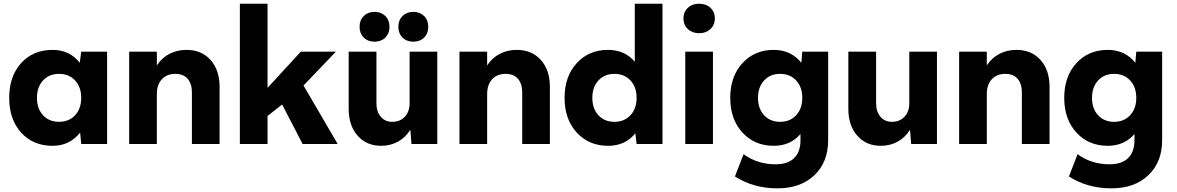

<svg xmlns="http://www.w3.org/2000/svg" viewBox="-20 -780 6374 1040"><path d="M419.9 0 414.1 -62Q357.4 9.8 265.1 9.8Q159.2 9.8 94.5 -61.8Q29.8 -133.3 29.8 -250Q29.8 -366.7 94.5 -438.2Q159.2 -509.8 265.1 -509.8Q357.4 -509.8 412.1 -439.9L419.9 -500H560.1V0ZM213.1 -155.8Q246.1 -120.1 299.8 -120.1Q353.5 -120.1 386.7 -155.8Q419.9 -191.4 419.9 -250Q419.9 -308.6 386.7 -344.2Q353.5 -379.9 299.8 -379.9Q246.1 -379.9 213.1 -344.2Q180.2 -308.6 180.2 -250Q180.2 -191.4 213.1 -155.8Z M1019.5 -279.8Q1019.5 -326.2 996.6 -353Q973.6 -379.9 929.7 -379.9Q883.8 -379.9 856.7 -350.8Q829.6 -321.8 829.6 -270V0H679.7V-500H829.6V-425.8Q856.9 -467.3 898.4 -488.5Q939.9 -509.8 989.7 -509.8Q1071.8 -509.8 1120.6 -455.1Q1169.4 -400.4 1169.4 -310.1V0H1019.5Z M1799.3 -500 1624 -316.9 1809.1 0H1619.1L1508.3 -213.9L1429.2 -151.9V0H1279.3V-759.8H1429.2V-304.2L1609.4 -500Z M2043.9 9.8Q1965.3 9.8 1917 -45.2Q1868.7 -100.1 1868.7 -189.9V-500H2019V-220.2Q2019 -175.3 2042.5 -147.7Q2065.9 -120.1 2104 -120.1Q2147 -120.1 2172.9 -147.7Q2198.7 -175.3 2198.7 -220.2V-500H2348.6V0H2209L2202.6 -77.1Q2176.8 -35.6 2136 -12.9Q2095.2 9.8 2043.9 9.8ZM2089.8 -634.8Q2089.8 -599.1 2067.4 -576.7Q2044.9 -554.2 2008.8 -554.2Q1972.7 -554.2 1950.2 -576.7Q1927.7 -599.1 1927.7 -634.8Q1927.7 -670.9 1950.4 -693.4Q1973.1 -715.8 2008.8 -715.8Q2044.4 -715.8 2067.1 -693.4Q2089.8 -670.9 2089.8 -634.8ZM2299.8 -634.8Q2299.8 -599.1 2277.3 -576.7Q2254.9 -554.2 2218.8 -554.2Q2182.6 -554.2 2160.2 -576.7Q2137.7 -599.1 2137.7 -634.8Q2137.7 -670.9 2160.4 -693.4Q2183.1 -715.8 2218.8 -715.8Q2254.4 -715.8 2277.1 -693.4Q2299.8 -670.9 2299.8 -634.8Z M2808.6 -279.8Q2808.6 -326.2 2785.6 -353Q2762.7 -379.9 2718.8 -379.9Q2672.9 -379.9 2645.8 -350.8Q2618.7 -321.8 2618.7 -270V0H2468.8V-500H2618.7V-425.8Q2646 -467.3 2687.5 -488.5Q2729 -509.8 2778.8 -509.8Q2860.8 -509.8 2909.7 -455.1Q2958.5 -400.4 2958.5 -310.1V0H2808.6Z M3428.2 0 3421.4 -58.1Q3367.2 9.8 3273.4 9.8Q3169.9 9.8 3104 -62Q3038.1 -133.8 3038.1 -250Q3038.1 -366.2 3104 -438Q3169.9 -509.8 3273.4 -509.8Q3363.8 -509.8 3418.5 -445.8V-759.8H3568.4V0ZM3221.4 -155.8Q3254.4 -120.1 3308.1 -120.1Q3361.8 -120.1 3395 -155.8Q3428.2 -191.4 3428.2 -250Q3428.2 -308.6 3395 -344.2Q3361.8 -379.9 3308.1 -379.9Q3254.4 -379.9 3221.4 -344.2Q3188.5 -308.6 3188.5 -250Q3188.5 -191.4 3221.4 -155.8Z M3691.9 -500H3841.8V0H3691.9ZM3705.8 -737.5Q3729.5 -759.8 3767.1 -759.8Q3804.7 -759.8 3828.4 -737.5Q3852.1 -715.3 3852.1 -680.2Q3852.1 -645 3828.1 -622.6Q3804.2 -600.1 3767.1 -600.1Q3730 -600.1 3706.1 -622.6Q3682.1 -645 3682.1 -680.2Q3682.1 -715.3 3705.8 -737.5Z M4190.9 240.2Q4061 240.2 3960.9 175.8L4007.8 55.2Q4082 109.9 4180.7 109.9Q4247.6 109.9 4281.7 76.2Q4315.9 42.5 4315.9 -20V-54.2Q4261.2 9.8 4170.9 9.8Q4067.4 9.8 4001.5 -62Q3935.5 -133.8 3935.5 -250Q3935.5 -366.2 4001.5 -438Q4067.4 -509.8 4170.9 -509.8Q4264.6 -509.8 4320.8 -439.9L4325.7 -500H4465.8V-20Q4465.8 97.7 4391.4 168.9Q4316.9 240.2 4190.9 240.2ZM4118.9 -155.8Q4151.9 -120.1 4205.6 -120.1Q4259.3 -120.1 4292.5 -155.8Q4325.7 -191.4 4325.7 -250Q4325.7 -308.6 4292.5 -344.2Q4259.3 -379.9 4205.6 -379.9Q4151.9 -379.9 4118.9 -344.2Q4085.9 -308.6 4085.9 -250Q4085.9 -191.4 4118.9 -155.8Z M4750.5 9.8Q4671.9 9.8 4623.5 -45.2Q4575.2 -100.1 4575.2 -189.9V-500H4725.6V-220.2Q4725.6 -175.3 4749 -147.7Q4772.5 -120.1 4810.5 -120.1Q4853.5 -120.1 4879.4 -147.7Q4905.3 -175.3 4905.3 -220.2V-500H5055.2V0H4915.5L4909.2 -77.1Q4883.3 -35.6 4842.5 -12.9Q4801.8 9.8 4750.5 9.8Z M5515.1 -279.8Q5515.1 -326.2 5492.2 -353Q5469.2 -379.9 5425.3 -379.9Q5379.4 -379.9 5352.3 -350.8Q5325.2 -321.8 5325.2 -270V0H5175.3V-500H5325.2V-425.8Q5352.5 -467.3 5394 -488.5Q5435.5 -509.8 5485.4 -509.8Q5567.4 -509.8 5616.2 -455.1Q5665 -400.4 5665 -310.1V0H5515.1Z M6000 240.2Q5870.1 240.2 5770 175.8L5816.9 55.2Q5891.1 109.9 5989.7 109.9Q6056.6 109.9 6090.8 76.2Q6125 42.5 6125 -20V-54.2Q6070.3 9.8 5980 9.8Q5876.5 9.8 5810.5 -62Q5744.6 -133.8 5744.6 -250Q5744.6 -366.2 5810.5 -438Q5876.5 -509.8 5980 -509.8Q6073.7 -509.8 6129.9 -439.9L6134.8 -500H6274.9V-20Q6274.9 97.7 6200.4 168.9Q6126 240.2 6000 240.2ZM5928 -155.8Q5960.9 -120.1 6014.6 -120.1Q6068.4 -120.1 6101.6 -155.8Q6134.8 -191.4 6134.8 -250Q6134.8 -308.6 6101.6 -344.2Q6068.4 -379.9 6014.6 -379.9Q5960.9 -379.9 5928 -344.2Q5895 -308.6 5895 -250Q5895 -191.4 5928 -155.8Z"/></svg>

Font: Gully
Style: Bold
Weight: 700
Designer: jaikishan Patel
Foundry: MagicType
Version: Version 1.000;Glyphs 3.2 (3242)